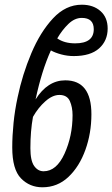

<svg xmlns="http://www.w3.org/2000/svg" viewBox="-20 -785 477 815"><path d="M160 10Q224 10 270.5 -34Q317 -78 342.5 -149Q368 -220 368 -300Q368 -444 257 -444Q182 -444 131 -363Q157 -485 196 -571Q214 -561 240 -554Q266 -547 293 -547Q364 -547 400.5 -579.5Q437 -612 437 -664Q437 -711 406.5 -738Q376 -765 327 -765Q259 -765 205 -707Q151 -649 113 -559Q75 -469 55 -373Q43 -318 37.5 -263Q32 -208 32 -159Q32 -66 69 -28Q106 10 160 10ZM299 -601Q253 -601 223 -622Q244 -658 270.5 -683.5Q297 -709 327 -709Q378 -709 378 -661Q378 -601 299 -601ZM165 -58Q141 -58 125 -80.5Q109 -103 109 -156Q109 -229 120 -289Q142 -328 172.5 -355Q203 -382 232 -382Q265 -382 276.5 -356Q288 -330 288 -296Q288 -208 254 -133Q220 -58 165 -58Z"/></svg>

Font: Noto Sans UI Condensed
Style: Italic
Weight: 400
Width: 3
Italic angle: -12°
Designer: Monotype Design Team
Foundry: Monotype Imaging Inc.
Version: Version 1.901